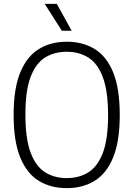

<svg xmlns="http://www.w3.org/2000/svg" viewBox="-20 -965 691 994"><path d="M325.5 9Q242.5 9 180.8 -28.8Q119 -66.5 84.8 -150Q50.5 -233.5 50.5 -370Q50.5 -506.5 85 -590Q119.5 -673.5 181.2 -711.2Q243 -749 325.5 -749Q408.5 -749 470.2 -711.2Q532 -673.5 566 -590Q600 -506.5 600 -370Q600 -233.5 565.8 -150Q531.5 -66.5 469.8 -28.8Q408 9 325.5 9ZM325.5 -43Q390 -43 438 -73.2Q486 -103.5 512.8 -174.5Q539.5 -245.5 539.5 -367.5Q539.5 -492.5 512.8 -564.2Q486 -636 438 -666.5Q390 -697 325.5 -697Q261 -697 213 -667Q165 -637 138.2 -566Q111.5 -495 111.5 -372.5Q111.5 -247.5 138.2 -175.8Q165 -104 213 -73.5Q261 -43 325.5 -43ZM300 -806 211.5 -945H274L351 -806Z"/></svg>

Font: Encode Sans SemiCondensed Light
Style: Regular
Weight: 300
Width: 4
Designer: Multiple Designers
Foundry: Impallari Type
Version: Version 3.002